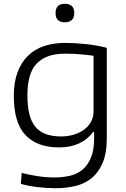

<svg xmlns="http://www.w3.org/2000/svg" viewBox="-20 -777 668 1016"><path d="M275 219Q227 219 178 213Q129 207 90 196L95 138Q133 148 178.5 155Q224 162 269 162Q314 162 352.5 152.5Q391 143 418.5 119Q446 95 462 55.5Q478 16 478 -44V-79H473Q412 3 292 3Q176 3 114.5 -62.5Q53 -128 53 -270Q53 -342 73 -395Q93 -448 128.5 -482.5Q164 -517 214 -533.5Q264 -550 324 -550Q373 -550 432 -544Q491 -538 545 -524V-47Q545 35 522.5 86.5Q500 138 462.5 167.5Q425 197 376 208Q327 219 275 219ZM304 -55Q338 -55 369 -64Q400 -73 423.5 -90Q447 -107 461 -131.5Q475 -156 475 -186V-482Q447 -486 407.5 -489.5Q368 -493 323 -493Q226 -493 175.5 -442Q125 -391 125 -273Q125 -214 135.5 -172.5Q146 -131 168 -105Q190 -79 224 -67Q258 -55 304 -55ZM323 -659Q274 -659 274 -708Q274 -757 323 -757Q346 -757 359.5 -745.5Q373 -734 373 -708Q373 -682 359.5 -670.5Q346 -659 323 -659Z"/></svg>

Font: Encode Sans Wide
Style: Light
Weight: 300
Designer: Pablo Impallari, Andres Torresi
Foundry: Pablo Impallari, Andres Torresi
Version: Version 1.000; ttfautohint (v1.00) -l 8 -r 50 -G 200 -x 14 -